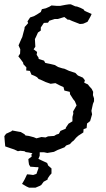

<svg xmlns="http://www.w3.org/2000/svg" viewBox="-32 -695 484 880"><path d="M152 3 119 8 100 4 86 2 80 -2 61 -4 50 -2 33 -10 18 -15 -8 -24 -10 -45 -12 -71 -4 -82 20 -93 24 -97 56 -91 63 -90 80 -80 85 -74 100 -72 123 -66 135 -61 158 -67 177 -65 188 -70 216 -72 226 -78 238 -82 245 -95 269 -105 270 -110 282 -128 300 -139V-159L304 -174L303 -184L319 -212L311 -231L303 -241L298 -249L289 -263L288 -274L263 -280L259 -296L243 -303L222 -314L200 -311L177 -319L160 -327L145 -333L138 -341L125 -348L112 -353L105 -370L88 -372L89 -386L75 -401L74 -408L63 -423L52 -437L60 -449L61 -469L53 -487L66 -517L70 -525L76 -548L80 -562L81 -571L97 -589L94 -597L106 -615L124 -621L141 -631L155 -640L160 -653L178 -657L194 -664L204 -670L229 -668H243L269 -673L283 -675H293L313 -666L321 -665L337 -659L351 -652L356 -645L388 -631L382 -618L369 -595L351 -587L347 -586L334 -585L298 -599L285 -605H278L263 -617L233 -608H219L194 -600L188 -591L169 -590L155 -569V-555L142 -546L133 -526L128 -516L130 -481L122 -469L138 -457L136 -444L145 -430V-425L170 -417L175 -407L183 -405L198 -402L219 -397L234 -388L253 -382L263 -380L285 -370L313 -361L325 -349L348 -339L357 -327L354 -316L371 -308L377 -300L388 -288L395 -274L394 -259L399 -244V-231L394 -219L387 -187L390 -171L384 -150L381 -140L367 -129L365 -108L351 -103L350 -88L327 -73L317 -64L305 -50L298 -45L289 -35L271 -28L264 -20L241 -11L233 -8L215 1L185 6L170 3ZM150 157 131 165H101L90 160L78 153L69 148L80 129L84 121L92 104L105 105L120 107L135 102L140 88L144 77V71H133L122 70L107 69L101 59L99 46L98 34L113 23L112 13L119 5L127 -5L150 -2V18L148 24L144 33L156 39L169 45L178 49L184 52L189 64L195 69L204 77V100L196 109L187 122L186 128L168 138L157 153Z"/></svg>

Font: Winky Rough Light
Style: Italic
Weight: 300
Italic angle: -8.97852°
Designer: Simon Atzbach
Foundry: typofactur
Version: Version 1.206; ttfautohint (v1.8.4.7-5d5b)